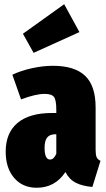

<svg xmlns="http://www.w3.org/2000/svg" viewBox="-20 -864 500 904"><path d="M354 -712.9 138.2 -615.2 87.9 -705.1 282.2 -844.2ZM430.2 -159.2Q430.2 -135.3 434.8 -124.3Q439.5 -113.3 453.1 -106.9L415 16.1Q367.2 12.2 336.2 -3.9Q305.2 -20 288.1 -54.2Q239.3 20 152.8 20Q86.4 20 46.6 -26.4Q6.8 -72.8 6.8 -149.9Q6.8 -238.3 62.5 -285.2Q118.2 -332 225.1 -332H245.1V-347.2Q245.1 -392.6 234.4 -407.2Q223.6 -421.9 189.9 -421.9Q147.9 -421.9 79.1 -396L38.1 -512.2Q79.1 -531.7 131.1 -543Q183.1 -554.2 229 -554.2Q331.1 -554.2 380.6 -507.3Q430.2 -460.4 430.2 -357.9ZM215.8 -112.8Q233.4 -112.8 245.1 -140.1V-231.9H241.2Q214.4 -231.9 202.1 -216.6Q189.9 -201.2 189.9 -168Q189.9 -112.8 215.8 -112.8Z"/></svg>

Font: Fira Sans Compressed Heavy
Style: Regular
Weight: 900
Width: 1
Designer: Carrois Corporate & Edenspiekermann AG
Foundry: Carrois Corporate GbR & Edenspiekermann AG
Version: Version 4.203;PS 004.203;hotconv 1.0.88;makeotf.lib2.5.64775